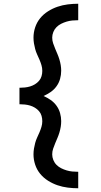

<svg xmlns="http://www.w3.org/2000/svg" viewBox="-20 -853 540 1026"><path d="M398 153Q370 153 342 149.5Q314 146 287.5 137Q261 128 236.5 112.5Q212 97 194.5 75.5Q177 54 168 27Q159 0 159 -28Q159 -44 161.5 -59Q164 -74 168 -89Q172 -104 178.5 -118Q185 -132 191 -146Q197 -160 201.5 -175Q206 -190 206 -205Q206 -220 202 -234Q198 -248 188.5 -259Q179 -270 166.5 -277.5Q154 -285 140.5 -289Q127 -293 112.5 -294.5Q98 -296 84 -296V-384Q98 -384 112.5 -385.5Q127 -387 140.5 -391Q154 -395 166.5 -402.5Q179 -410 188.5 -421Q198 -432 202 -446Q206 -460 206 -474Q206 -490 201.5 -505Q197 -520 191 -534Q185 -548 178.5 -562Q172 -576 168 -591Q164 -606 161.5 -621Q159 -636 159 -652Q159 -680 168 -707Q177 -734 194.5 -755.5Q212 -777 236.5 -792.5Q261 -808 287.5 -817Q314 -826 342 -829.5Q370 -833 398 -833V-745Q382 -745 366.5 -743.5Q351 -742 336 -737.5Q321 -733 307 -726Q293 -719 282 -708Q271 -697 265 -682Q259 -667 259 -652Q259 -636 264 -621.5Q269 -607 275 -592.5Q281 -578 287 -564Q293 -550 297.5 -535Q302 -520 304.5 -505Q307 -490 307 -475Q307 -453 301 -431.5Q295 -410 282 -392Q269 -374 251 -361.5Q233 -349 213 -340Q233 -331 251 -318.5Q269 -306 282 -288Q295 -270 301 -248.5Q307 -227 307 -206Q307 -190 304.5 -175Q302 -160 297.5 -145Q293 -130 287 -116Q281 -102 275 -87.5Q269 -73 264 -58.5Q259 -44 259 -28Q259 -13 265 2Q271 17 282 28Q293 39 307 46Q321 53 336 57.5Q351 62 366.5 63.5Q382 65 398 65Z"/></svg>

Font: Iosevka Curly Slab Semibold
Style: Regular
Weight: 600
Monospace: yes
Designer: Belleve Invis
Foundry: Belleve Invis
Version: Version 22.1.2; ttfautohint (v1.8.4)